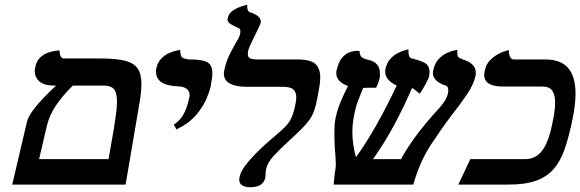

<svg xmlns="http://www.w3.org/2000/svg" viewBox="-20 -770 2421 801"><path d="M31 0 93 -264Q98 -283 117 -309Q136 -335 162.5 -362.5Q189 -390 214 -413H205Q165 -413 145 -430Q125 -447 125 -473Q125 -477 125.5 -481Q126 -485 127 -489Q132 -516 148 -530.5Q164 -545 182.5 -551Q201 -557 214.5 -558.5Q228 -560 228 -560Q230 -526 246 -526H400Q465 -526 502 -516.5Q539 -507 554.5 -484Q570 -461 570 -420Q570 -404 568 -384Q566 -364 562 -341L504 0ZM413 -413H284Q241 -371 213.5 -330Q186 -289 176 -247L143 -106H433Q438 -138 444 -170Q450 -202 455 -233Q461 -270 464.5 -298Q468 -326 468 -346Q468 -384 455 -398.5Q442 -413 413 -413Z M716 -230 705 -250Q733 -268 747.5 -296.5Q762 -325 769 -361Q770 -364 770.5 -366.5Q771 -369 771 -372Q771 -408 722 -410Q631 -413 631 -471Q631 -475 631 -478Q631 -481 632 -485Q638 -511 653.5 -526.5Q669 -542 687.5 -549.5Q706 -557 719 -559.5Q732 -562 732 -562V-558Q732 -532 745.5 -527Q759 -522 773 -522Q823 -522 844.5 -510.5Q866 -499 866 -464Q866 -454 864 -440.5Q862 -427 859 -410Q855 -390 841 -357Q827 -324 797.5 -289.5Q768 -255 716 -230Z M1015 -556Q1014 -553 1014 -550Q1014 -547 1014 -545Q1014 -530 1024.5 -526Q1035 -522 1051 -522H1219Q1275 -522 1295.5 -503.5Q1316 -485 1316 -447Q1316 -430 1312.5 -408.5Q1309 -387 1304 -361Q1298 -330 1291 -309.5Q1284 -289 1272 -271.5Q1260 -254 1239.5 -233.5Q1219 -213 1184 -181Q1147 -147 1121.5 -119.5Q1096 -92 1090 -64Q1089 -57 1088.5 -52.5Q1088 -48 1088 -44Q1088 -40 1087.5 -35.5Q1087 -31 1087 -29Q1078 11 1025 11Q978 11 978 -21Q978 -24 978.5 -27Q979 -30 980 -33Q984 -53 1001.5 -77Q1019 -101 1043 -125.5Q1067 -150 1090.5 -171Q1114 -192 1130 -205Q1157 -228 1172 -243.5Q1187 -259 1196 -279Q1205 -299 1212 -332Q1214 -341 1215 -349.5Q1216 -358 1216 -365Q1216 -385 1204 -396.5Q1192 -408 1157 -408H1006Q964 -408 939 -421.5Q914 -435 914 -463Q914 -467 914.5 -470.5Q915 -474 916 -478Q923 -512 937.5 -541.5Q952 -571 966 -595Q971 -602 976 -612.5Q981 -623 982 -630Q983 -633 983 -638Q983 -647 979 -650.5Q975 -654 970 -655Q959 -660 944 -668.5Q929 -677 929 -690Q929 -691 929.5 -692Q930 -693 930 -694Q934 -714 951 -725.5Q968 -737 986.5 -743Q1005 -749 1011 -750Q1011 -731 1015 -725.5Q1019 -720 1021 -719Q1038 -715 1053 -705Q1068 -695 1068 -680V-675Q1068 -674 1060 -656.5Q1052 -639 1043 -621Q1034 -603 1031 -597Q1027 -589 1022 -577.5Q1017 -566 1015 -556Z M1963 -451Q1956 -418 1929 -377.5Q1902 -337 1867 -293Q1825 -238 1778.5 -167.5Q1732 -97 1704 0H1372Q1373 -16 1374.5 -27.5Q1376 -39 1377 -49Q1379 -59 1380 -67.5Q1381 -76 1381 -83V-88Q1380 -104 1379.5 -118Q1379 -132 1377 -145Q1376 -165 1375.5 -183.5Q1375 -202 1375 -218Q1375 -234 1376 -248.5Q1377 -263 1380 -277Q1387 -312 1401.5 -346.5Q1416 -381 1432 -411Q1383 -429 1383 -465Q1383 -467 1383 -470Q1383 -473 1384 -475Q1392 -512 1407.5 -529.5Q1423 -547 1440 -552.5Q1457 -558 1468 -558Q1473 -558 1476.5 -557.5Q1480 -557 1480 -557Q1481 -540 1487.5 -533Q1494 -526 1514 -521Q1565 -511 1565 -464Q1565 -460 1565 -454.5Q1565 -449 1564 -443Q1562 -436 1557.5 -423.5Q1553 -411 1549 -404Q1538 -404 1520.5 -404Q1503 -404 1496 -403H1495Q1485 -379 1474.5 -351.5Q1464 -324 1458 -293Q1454 -274 1452 -255.5Q1450 -237 1450 -219Q1450 -192 1454 -165.5Q1458 -139 1465 -114Q1507 -172 1549.5 -247Q1592 -322 1635 -413Q1587 -436 1587 -471Q1587 -478 1588 -482Q1594 -509 1609 -525Q1624 -541 1641.5 -549.5Q1659 -558 1671.5 -561Q1684 -564 1684 -564Q1684 -538 1688.5 -533Q1693 -528 1697 -526Q1699 -526 1701.5 -525.5Q1704 -525 1705 -525Q1706 -524 1707 -523.5Q1708 -523 1709 -523Q1729 -519 1750.5 -508.5Q1772 -498 1772 -468Q1772 -464 1771.5 -460Q1771 -456 1770 -451Q1768 -442 1755 -418Q1742 -394 1731 -379Q1714 -393 1708 -397.5Q1702 -402 1699 -403Q1666 -326 1625.5 -250.5Q1585 -175 1536 -106H1653Q1671 -141 1709.5 -195Q1748 -249 1815 -322Q1843 -353 1849 -381Q1850 -385 1850 -388Q1850 -391 1850 -393Q1850 -406 1844.5 -410Q1839 -414 1835 -415V-414Q1786 -433 1786 -465Q1786 -471 1787 -474Q1793 -505 1809 -522.5Q1825 -540 1843.5 -548.5Q1862 -557 1875 -559.5Q1888 -562 1888 -562V-551Q1888 -536 1891.5 -532.5Q1895 -529 1899 -527Q1906 -526 1908 -524H1906Q1906 -524 1906.5 -523.5Q1907 -523 1908 -523Q1918 -520 1931 -514Q1944 -508 1954.5 -496.5Q1965 -485 1965 -465Q1965 -461 1964.5 -458Q1964 -455 1963 -451Z M2283 -249Q2289 -276 2292.5 -300Q2296 -324 2296 -343Q2296 -373 2284.5 -391Q2273 -409 2242 -409H2078Q2000 -409 2000 -458Q2000 -463 2002 -473Q2007 -500 2023 -517Q2039 -534 2057.5 -544Q2076 -554 2089.5 -557.5Q2103 -561 2103 -561Q2103 -522 2124 -522H2254Q2320 -522 2350.5 -486Q2381 -450 2381 -379Q2381 -355 2377.5 -326.5Q2374 -298 2367 -266Q2353 -198 2335.5 -147.5Q2318 -97 2289.5 -64.5Q2261 -32 2216 -16Q2171 0 2102 0H1892L1942 -106H2170Q2216 -106 2242.5 -142.5Q2269 -179 2283 -249Z"/></svg>

Font: Libertinus Serif Semibold Italic
Style: Regular
Weight: 600
Italic angle: -11.5°
Designer: Philipp H. Poll, Khaled Hosny
Foundry: Caleb Maclennan
Version: Version 7.051;RELEASE